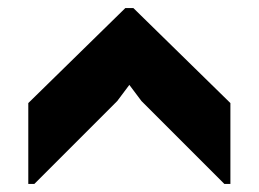

<svg xmlns="http://www.w3.org/2000/svg" viewBox="-20 -520 640 475"><path d="M290 -500 50 -265V-65H65L270 -270L300 -310L310 -500ZM310 -500H290L300 -310L330 -270L535 -65H550V-265Z"/></svg>

Font: Millimetre
Style: Bold
Weight: 800
Designer: Jérémy Landes
Version: Version 1.0